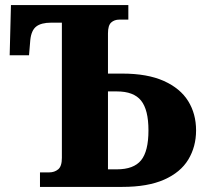

<svg xmlns="http://www.w3.org/2000/svg" viewBox="-20 -734 815 754"><path d="M137 0V-57H173Q194 -57 208.5 -69Q223 -81 223 -114V-645H181Q142 -645 122.5 -630Q103 -615 99 -577L94 -517H18L23 -714H484V-657H449Q429 -657 416.5 -645.5Q404 -634 404 -603V-445H460Q559 -445 623.5 -416Q688 -387 719 -337Q750 -287 750 -222Q750 -158 719.5 -107.5Q689 -57 624.5 -28.5Q560 0 460 0ZM404 -69H439Q505 -69 534 -104.5Q563 -140 563 -222Q563 -303 534 -339Q505 -375 439 -375H404Z"/></svg>

Font: Noto Serif ExtraBold
Style: Regular
Weight: 800
Designer: Monotype Design Team
Foundry: Monotype Imaging Inc.
Version: Version 2.014